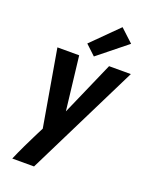

<svg xmlns="http://www.w3.org/2000/svg" viewBox="-177 -877 930 1177"><g transform="rotate(20 288.0 -289.0)"><path d="M53 205H195L559 -530H417L263 -179L222 -530H80L166 -31L144 12Q120 60 97 108Q74 156 53 205ZM309 -554 497 -705 413 -783 244 -615Z"/></g></svg>

Font: Iosevka Sparkle XBdObl
Style: Regular
Weight: 800
Italic angle: -9°
Designer: Belleve Invis
Foundry: Belleve Invis
Version: Version 4.5.0; ttfautohint (v1.8.3)